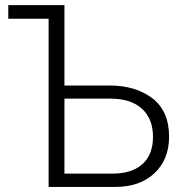

<svg xmlns="http://www.w3.org/2000/svg" viewBox="-20 -738 734 758"><path d="M12.7 -664.1V-717.8H234.4V-400.4H412.1Q515.6 -400.4 581.5 -350.1Q647.5 -299.8 647.5 -198.2Q647.5 -108.4 589.8 -54.2Q532.2 0 434.6 0H171.9V-664.1ZM234.4 -52.7H425.8Q500 -52.7 542 -89.8Q584 -127 584 -198.2Q584 -268.6 540.5 -308.6Q497.1 -348.6 416 -348.6H234.4Z"/></svg>

Font: Gothic A1 Light
Style: Regular
Weight: 300
Version: Version 2.50